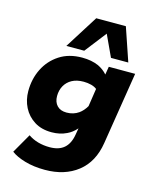

<svg xmlns="http://www.w3.org/2000/svg" viewBox="-119 -702 781 964"><g transform="rotate(15 271.5 -220.0)"><path d="M207 181Q149 181 103 167.5Q57 154 31 134L89 33Q112 49 140.5 57Q169 65 201 65Q249 65 276 41.5Q303 18 311 -29L317 -64Q295 -39 269 -27Q234 -10 191 -10Q138 -10 101 -33.5Q64 -57 44.5 -95.5Q25 -134 25 -180Q25 -243 51 -295.5Q77 -348 126 -380Q175 -412 244 -412Q292 -412 329 -396Q358 -382 377 -360L384 -402H521L461 -26Q445 75 377.5 128Q310 181 207 181ZM238 -125Q274 -125 301 -144Q322 -159 337 -185L351 -278Q340 -287 322 -292Q303 -297 282 -297Q246 -297 221.5 -283.5Q197 -270 184 -246.5Q171 -223 171 -193Q171 -162 188.5 -143.5Q206 -125 238 -125ZM151 -448 260 -621H414L473 -448H383L331 -560L244 -448Z"/></g></svg>

Font: Rokkitt SemiBold ExtraBold
Style: Italic
Weight: 800
Italic angle: -9°
Version: Version 3.103